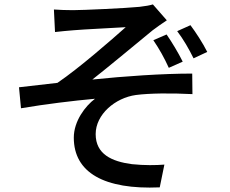

<svg xmlns="http://www.w3.org/2000/svg" viewBox="-20 -798 1040 869"><path d="M224 -755 229 -653C255 -656 286 -659 312 -661C354 -665 506 -672 549 -675C486 -619 340 -491 240 -423C189 -417 120 -409 66 -403L75 -308C187 -327 311 -342 410 -351C366 -318 314 -250 314 -175C314 -16 453 61 703 50L724 -53C687 -50 634 -49 577 -55C486 -67 413 -100 413 -191C413 -280 501 -355 595 -368C656 -376 754 -377 851 -372L850 -465C716 -465 542 -453 398 -438C473 -497 598 -601 671 -661C688 -674 718 -695 735 -706L672 -778C659 -774 638 -770 611 -767C552 -761 354 -752 311 -752C279 -752 252 -753 224 -755ZM734 -642 674 -616C702 -575 724 -535 744 -491L807 -519C786 -561 758 -607 734 -642ZM842 -684 782 -657C810 -620 835 -577 856 -534L918 -563C898 -603 866 -652 842 -684Z"/></svg>

Font: Noto Sans CJK SC Medium
Style: Regular
Weight: 500
Designer: Ryoko NISHIZUKA 西塚涼子 (kana, bopomofo & ideographs); Paul D. Hunt (Latin, Greek & Cyrillic); Sandoll Communications 산돌커뮤니
Foundry: Adobe
Version: Version 2.004;hotconv 1.0.118;makeotfexe 2.5.65603